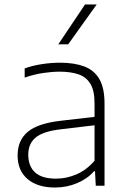

<svg xmlns="http://www.w3.org/2000/svg" viewBox="-20 -828 568 856"><path d="M225 8Q147 8 102.8 -29.8Q58.5 -67.5 58.5 -135Q58.5 -202.5 103.8 -240.2Q149 -278 250 -289.5L401.5 -307V-367Q401.5 -423.5 383.2 -454Q365 -484.5 330.2 -496.5Q295.5 -508.5 245.5 -508.5Q212.5 -508.5 172 -502.5Q131.5 -496.5 90 -482V-523Q124 -535.5 166.2 -542Q208.5 -548.5 247 -548.5Q310.5 -548.5 355 -532Q399.5 -515.5 422.8 -475.8Q446 -436 446 -366.5V0H407L403.5 -64.5H399Q370 -31 323.8 -11.5Q277.5 8 225 8ZM106 -138.5Q106 -87 136.5 -59.2Q167 -31.5 230 -31.5Q276.5 -31.5 321.2 -50.8Q366 -70 401.5 -111.5V-269.5L250.5 -251.5Q172.5 -242.5 139.2 -215Q106 -187.5 106 -138.5ZM240 -630.5 359 -808H411L284 -630.5Z"/></svg>

Font: Encode Sans Semi Expanded ExtraLight
Style: Regular
Weight: 200
Width: 6
Designer: Multiple Designers
Foundry: Impallari Type
Version: Version 3.000; ttfautohint (v1.8.3) -l 8 -r 50 -G 200 -x 14 